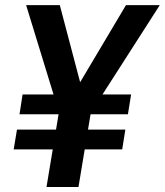

<svg xmlns="http://www.w3.org/2000/svg" viewBox="-20 -748 659 768"><path d="M219.2 -727.5 319.8 -346.2 219.7 -286.6 84.5 -727.5ZM258.3 -348.1 483.9 -727.5H619.1L336.4 -286.6ZM357.4 -382.3 293.9 0H166L229.5 -382.3ZM504.4 -370.1 491.7 -291H58.1L70.3 -370.1ZM481.4 -229.5 468.8 -150.4H34.7L47.9 -229.5Z"/></svg>

Font: Inter 24pt SemiBold
Style: Italic
Weight: 600
Italic angle: -9.3988°
Designer: Rasmus Andersson
Foundry: rsms
Version: Version 4.001;git-66647c0bb